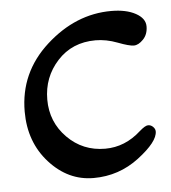

<svg xmlns="http://www.w3.org/2000/svg" viewBox="-41 -494 478 538"><g transform="rotate(-5 198.0 -225.0)"><path d="M240 -378Q174 -378 132.5 -332.5Q91 -287 91 -224Q91 -161 134.5 -117Q178 -73 241 -73Q297 -73 342 -114Q358 -128 366 -128Q374 -128 380 -122Q386 -116 386 -109Q386 -80 329.5 -37Q273 6 201.5 6Q130 6 77.5 -52Q25 -110 25 -196Q25 -306 108 -381Q191 -456 291 -456Q333 -456 359.5 -441.5Q386 -427 386 -404.5Q386 -382 372.5 -368Q359 -354 346 -354Q333 -354 301.5 -366Q270 -378 240 -378Z"/></g></svg>

Font: Macondo Swash Caps
Style: Regular
Weight: 400
Designer: John Vargas Beltran
Foundry: John Vargas Beltran
Version: Version 2.001